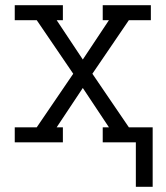

<svg xmlns="http://www.w3.org/2000/svg" viewBox="-20 -550 640 742"><path d="M505 172V0H377V-58H401L300 -210L199 -58H223V0H37V-58H122L263 -265L122 -472H37V-530H223V-472H199L300 -320L401 -472H377V-530H563V-472H478L337 -265L478 -58H570V172Z"/></svg>

Font: Iosevka Slab Light Extended
Style: Regular
Weight: 300
Width: 7
Monospace: yes
Designer: Belleve Invis
Foundry: Belleve Invis
Version: Version 11.1.0; ttfautohint (v1.8.3)